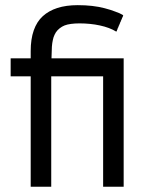

<svg xmlns="http://www.w3.org/2000/svg" viewBox="-20 -710 567 730"><path d="M175.8 -488.3Q175.8 -503.9 176.8 -518.6Q176.8 -532.2 178.7 -545.9Q180.7 -558.6 183.6 -568.4Q187.5 -579.1 192.4 -586.9Q198.2 -595.7 207 -602.5Q215.8 -609.4 225.6 -613.3Q235.4 -617.2 250 -619.1Q264.6 -621.1 282.2 -621.1Q302.7 -621.1 322.3 -619.1Q341.8 -617.2 359.4 -613.3Q377.9 -609.4 393.6 -603.5Q409.2 -597.7 421.9 -589.8Q421.9 -589.8 422.9 -590.8Q422.9 -590.8 423.8 -591.8Q423.8 -591.8 423.8 -592.8Q423.8 -592.8 424.8 -593.8Q424.8 -593.8 424.8 -594.7Q424.8 -594.7 424.8 -595.7Q424.8 -595.7 425.8 -596.7Q425.8 -596.7 425.8 -597.7Q425.8 -597.7 426.8 -598.6Q426.8 -598.6 426.8 -599.6Q426.8 -599.6 426.8 -600.6Q426.8 -600.6 427.7 -601.6Q427.7 -601.6 427.7 -602.5Q427.7 -602.5 427.7 -603.5Q427.7 -603.5 428.7 -604.5Q428.7 -604.5 428.7 -604.5Q428.7 -604.5 429.7 -605.5Q429.7 -605.5 429.7 -606.4Q429.7 -606.4 429.7 -607.4Q429.7 -607.4 430.7 -608.4Q430.7 -608.4 430.7 -609.4Q430.7 -609.4 430.7 -609.4Q430.7 -609.4 431.6 -611.3Q431.6 -611.3 431.6 -612.3Q431.6 -612.3 432.6 -613.3Q432.6 -613.3 432.6 -613.3Q432.6 -613.3 433.6 -615.2Q433.6 -615.2 433.6 -616.2Q433.6 -616.2 433.6 -616.2Q433.6 -616.2 434.6 -618.2Q434.6 -618.2 434.6 -618.2Q434.6 -619.1 435.5 -620.1Q435.5 -620.1 435.5 -621.1Q435.5 -621.1 436.5 -622.1Q436.5 -622.1 436.5 -623Q436.5 -623 436.5 -624Q436.5 -624 437.5 -625Q437.5 -625 437.5 -625Q437.5 -625 437.5 -626Q437.5 -626 437.5 -626Q437.5 -626 438.5 -627Q438.5 -627 438.5 -627.9Q438.5 -627.9 439.5 -628.9Q439.5 -628.9 439.5 -628.9Q439.5 -628.9 439.5 -630.9Q439.5 -630.9 440.4 -631.8Q440.4 -631.8 440.4 -632.8Q440.4 -632.8 441.4 -633.8Q441.4 -633.8 441.4 -633.8Q441.4 -633.8 441.4 -634.8Q441.4 -634.8 442.4 -635.7Q442.4 -635.7 442.4 -636.7Q442.4 -636.7 442.4 -637.7Q442.4 -637.7 443.4 -637.7Q443.4 -637.7 443.4 -638.7Q443.4 -638.7 443.4 -639.6Q443.4 -639.6 443.4 -639.6Q443.4 -639.6 444.3 -641.6Q444.3 -641.6 444.3 -641.6Q444.3 -642.6 445.3 -643.6Q445.3 -643.6 445.3 -644.5Q445.3 -644.5 446.3 -644.5Q446.3 -644.5 446.3 -645.5Q446.3 -645.5 447.3 -647.5Q447.3 -647.5 447.3 -648.4Q447.3 -648.4 447.3 -649.4Q447.3 -649.4 448.2 -650.4Q448.2 -650.4 448.2 -651.4Q448.2 -651.4 448.2 -652.3Q435.5 -660.2 418 -666Q400.4 -672.9 377.9 -678.7Q355.5 -684.6 330.1 -687.5Q304.7 -690.4 275.4 -690.4Q231.4 -690.4 198.2 -679.7Q165 -668.9 142.6 -648.4Q120.1 -627.9 108.4 -594.7Q96.7 -561.5 96.7 -515.6Q96.7 -506.8 96.7 -488.3Q78.1 -488.3 20.5 -488.3Q20.5 -470.7 20.5 -419.9Q39.1 -419.9 96.7 -419.9Q96.7 -315.4 96.7 0Q116.2 0 174.8 0Q174.8 -105.5 174.8 -419.9Q224.6 -419.9 372.1 -419.9Q372.1 -315.4 372.1 0Q391.6 0 450.2 0Q450.2 -122.1 450.2 -488.3Q448.2 -488.3 441.4 -488.3Q441.4 -488.3 440.4 -488.3Q440.4 -488.3 439.5 -488.3Q439.5 -488.3 438.5 -488.3Q438.5 -488.3 437.5 -488.3Q437.5 -488.3 436.5 -488.3Q436.5 -488.3 435.5 -488.3Q435.5 -488.3 434.6 -488.3Q434.6 -488.3 433.6 -488.3Q433.6 -488.3 432.6 -488.3Q432.6 -488.3 431.6 -488.3Q431.6 -488.3 430.7 -488.3Q430.7 -488.3 429.7 -488.3Q429.7 -488.3 428.7 -488.3Q428.7 -488.3 427.7 -488.3Q427.7 -488.3 426.8 -488.3Q426.8 -488.3 425.8 -488.3Q425.8 -488.3 424.8 -488.3Q424.8 -488.3 422.9 -488.3Q422.9 -488.3 421.9 -488.3Q421.9 -488.3 420.9 -488.3Q420.9 -488.3 419.9 -488.3Q419.9 -488.3 418.9 -488.3Q418.9 -488.3 418 -488.3Q418 -488.3 417 -488.3Q417 -488.3 416 -488.3Q416 -488.3 415 -488.3Q415 -488.3 414.1 -488.3Q414.1 -488.3 413.1 -488.3Q413.1 -488.3 412.1 -488.3Q412.1 -488.3 411.1 -488.3Q410.2 -488.3 409.2 -488.3Q409.2 -488.3 408.2 -488.3Q408.2 -488.3 407.2 -488.3Q407.2 -488.3 406.2 -488.3Q406.2 -488.3 405.3 -488.3Q405.3 -488.3 404.3 -488.3Q404.3 -488.3 403.3 -488.3Q403.3 -488.3 402.3 -488.3Q402.3 -488.3 401.4 -488.3Q401.4 -488.3 400.4 -488.3Q400.4 -488.3 399.4 -488.3Q399.4 -488.3 397.5 -488.3Q397.5 -488.3 396.5 -488.3Q396.5 -488.3 395.5 -488.3Q395.5 -488.3 394.5 -488.3Q394.5 -488.3 393.6 -488.3Q393.6 -488.3 392.6 -488.3Q392.6 -488.3 391.6 -488.3Q391.6 -488.3 390.6 -488.3Q390.6 -488.3 389.6 -488.3Q388.7 -488.3 387.7 -488.3Q387.7 -488.3 386.7 -488.3Q386.7 -488.3 385.7 -488.3Q385.7 -488.3 384.8 -488.3Q384.8 -488.3 383.8 -488.3Q383.8 -488.3 382.8 -488.3Q382.8 -488.3 381.8 -488.3Q381.8 -488.3 380.9 -488.3Q380.9 -488.3 379.9 -488.3Q378.9 -488.3 377.9 -488.3Q377.9 -488.3 377 -488.3Q377 -488.3 376 -488.3Q376 -488.3 375 -488.3Q375 -488.3 374 -488.3Q374 -488.3 373 -488.3Q373 -488.3 372.1 -488.3Q372.1 -488.3 371.1 -488.3Q371.1 -488.3 369.1 -488.3Q369.1 -488.3 368.2 -488.3Q368.2 -488.3 367.2 -488.3Q367.2 -488.3 366.2 -488.3Q366.2 -488.3 365.2 -488.3Q365.2 -488.3 364.3 -488.3Q364.3 -488.3 363.3 -488.3Q363.3 -488.3 362.3 -488.3Q362.3 -488.3 360.4 -488.3Q360.4 -488.3 359.4 -488.3Q359.4 -488.3 358.4 -488.3Q358.4 -488.3 357.4 -488.3Q357.4 -488.3 356.4 -488.3Q356.4 -488.3 355.5 -488.3Q355.5 -488.3 354.5 -488.3Q354.5 -488.3 353.5 -488.3Q352.5 -488.3 351.6 -488.3Q351.6 -488.3 350.6 -488.3Q350.6 -488.3 349.6 -488.3Q349.6 -488.3 348.6 -488.3Q348.6 -488.3 347.7 -488.3Q347.7 -488.3 346.7 -488.3Q346.7 -488.3 345.7 -488.3Q344.7 -488.3 343.8 -488.3Q343.8 -488.3 342.8 -488.3Q342.8 -488.3 341.8 -488.3Q341.8 -488.3 340.8 -488.3Q340.8 -488.3 339.8 -488.3Q339.8 -488.3 338.9 -488.3Q338.9 -488.3 337.9 -488.3Q337.9 -488.3 336.9 -488.3Q336.9 -488.3 335 -488.3Q335 -488.3 334 -488.3Q334 -488.3 333 -488.3Q333 -488.3 332 -488.3Q331.1 -488.3 330.1 -488.3Q330.1 -488.3 329.1 -488.3Q329.1 -488.3 328.1 -488.3Q328.1 -488.3 327.1 -488.3Q327.1 -488.3 326.2 -488.3Q326.2 -488.3 325.2 -488.3Q325.2 -488.3 324.2 -488.3Q324.2 -488.3 323.2 -488.3Q323.2 -488.3 322.3 -488.3Q322.3 -488.3 321.3 -488.3Q321.3 -488.3 320.3 -488.3Q320.3 -488.3 319.3 -488.3Q319.3 -488.3 318.4 -488.3Q318.4 -488.3 317.4 -488.3Q317.4 -488.3 316.4 -488.3Q316.4 -488.3 315.4 -488.3Q315.4 -488.3 314.5 -488.3Q314.5 -488.3 313.5 -488.3Q313.5 -488.3 312.5 -488.3Q312.5 -488.3 311.5 -488.3Q311.5 -488.3 310.5 -488.3Q310.5 -488.3 309.6 -488.3Q309.6 -488.3 308.6 -488.3Q308.6 -488.3 307.6 -488.3Q307.6 -488.3 306.6 -488.3Q306.6 -488.3 305.7 -488.3Q305.7 -488.3 304.7 -488.3Q304.7 -488.3 303.7 -488.3Q303.7 -488.3 302.7 -488.3Q302.7 -488.3 301.8 -488.3Q301.8 -488.3 300.8 -488.3Q300.8 -488.3 299.8 -488.3Q299.8 -488.3 298.8 -488.3Q298.8 -488.3 297.9 -488.3Q297.9 -488.3 296.9 -488.3Q296.9 -488.3 295.9 -488.3Q295.9 -488.3 294.9 -488.3Q294.9 -488.3 293.9 -488.3Q293.9 -488.3 293 -488.3Q293 -488.3 292 -488.3Q292 -488.3 291 -488.3Q291 -488.3 290 -488.3Q290 -488.3 289.1 -488.3Q289.1 -488.3 288.1 -488.3Q288.1 -488.3 287.1 -488.3Q287.1 -488.3 286.1 -488.3Q286.1 -488.3 285.2 -488.3Q285.2 -488.3 284.2 -488.3Q284.2 -488.3 283.2 -488.3Q283.2 -488.3 282.2 -488.3Q282.2 -488.3 281.2 -488.3Q281.2 -488.3 280.3 -488.3Q280.3 -488.3 279.3 -488.3Q279.3 -488.3 278.3 -488.3Q278.3 -488.3 277.3 -488.3Q277.3 -488.3 276.4 -488.3Q276.4 -488.3 275.4 -488.3Q275.4 -488.3 274.4 -488.3Q274.4 -488.3 273.4 -488.3Q273.4 -488.3 272.5 -488.3Q272.5 -488.3 271.5 -488.3Q271.5 -488.3 270.5 -488.3Q270.5 -488.3 269.5 -488.3Q269.5 -488.3 268.6 -488.3Q268.6 -488.3 267.6 -488.3Q267.6 -488.3 266.6 -488.3Q266.6 -488.3 265.6 -488.3Q265.6 -488.3 264.6 -488.3Q264.6 -488.3 263.7 -488.3Q263.7 -488.3 262.7 -488.3Q262.7 -488.3 261.7 -488.3Q261.7 -488.3 260.7 -488.3Q260.7 -488.3 259.8 -488.3Q259.8 -488.3 258.8 -488.3Q258.8 -488.3 257.8 -488.3Q257.8 -488.3 256.8 -488.3Q256.8 -488.3 255.9 -488.3Q255.9 -488.3 254.9 -488.3Q254.9 -488.3 253.9 -488.3Q253.9 -488.3 252.9 -488.3Q252.9 -488.3 252 -488.3Q252 -488.3 251 -488.3Q251 -488.3 250 -488.3Q250 -488.3 249 -488.3Q249 -488.3 248 -488.3Q248 -488.3 247.1 -488.3Q247.1 -488.3 246.1 -488.3Q246.1 -488.3 245.1 -488.3Q245.1 -488.3 244.1 -488.3Q244.1 -488.3 243.2 -488.3Q243.2 -488.3 242.2 -488.3Q242.2 -488.3 241.2 -488.3Q241.2 -488.3 240.2 -488.3Q240.2 -488.3 239.3 -488.3Q239.3 -488.3 238.3 -488.3Q238.3 -488.3 237.3 -488.3Q237.3 -488.3 236.3 -488.3Q236.3 -488.3 235.4 -488.3Q235.4 -488.3 234.4 -488.3Q234.4 -488.3 233.4 -488.3Q233.4 -488.3 232.4 -488.3Q232.4 -488.3 231.4 -488.3Q231.4 -488.3 230.5 -488.3Q230.5 -488.3 229.5 -488.3Q229.5 -488.3 228.5 -488.3Q228.5 -488.3 227.5 -488.3Q227.5 -488.3 226.6 -488.3Q226.6 -488.3 225.6 -488.3Q225.6 -488.3 224.6 -488.3Q224.6 -488.3 223.6 -488.3Q223.6 -488.3 222.7 -488.3Q222.7 -488.3 221.7 -488.3Q221.7 -488.3 220.7 -488.3Q220.7 -488.3 219.7 -488.3Q219.7 -488.3 218.8 -488.3Q218.8 -488.3 217.8 -488.3Q217.8 -488.3 216.8 -488.3Q216.8 -488.3 215.8 -488.3Q214.8 -488.3 213.9 -488.3Q213.9 -488.3 212.9 -488.3Q212.9 -488.3 211.9 -488.3Q211.9 -488.3 210.9 -488.3Q210.9 -488.3 210 -488.3Q210 -488.3 209 -488.3Q209 -488.3 208 -488.3Q208 -488.3 207 -488.3Q207 -488.3 206.1 -488.3Q206.1 -488.3 205.1 -488.3Q205.1 -488.3 204.1 -488.3Q204.1 -488.3 203.1 -488.3Q203.1 -488.3 202.1 -488.3Q202.1 -488.3 201.2 -488.3Q201.2 -488.3 200.2 -488.3Q200.2 -488.3 199.2 -488.3Q199.2 -488.3 198.2 -488.3Q198.2 -488.3 197.3 -488.3Q197.3 -488.3 196.3 -488.3Q196.3 -488.3 195.3 -488.3Q195.3 -488.3 195.3 -488.3Q195.3 -488.3 194.3 -488.3Q194.3 -488.3 193.4 -488.3Q193.4 -488.3 192.4 -488.3Q192.4 -488.3 191.4 -488.3Q191.4 -488.3 190.4 -488.3Q190.4 -488.3 189.5 -488.3Q189.5 -488.3 188.5 -488.3Q188.5 -488.3 187.5 -488.3Q187.5 -488.3 186.5 -488.3Q186.5 -488.3 185.5 -488.3Q185.5 -488.3 183.6 -488.3Q183.6 -488.3 182.6 -488.3Q182.6 -488.3 181.6 -488.3Q181.6 -488.3 180.7 -488.3Q180.7 -488.3 179.7 -488.3Q179.7 -488.3 178.7 -488.3Q178.7 -488.3 177.7 -488.3Q177.7 -488.3 176.8 -488.3Q176.8 -488.3 175.8 -488.3Q175.8 -488.3 175.8 -488.3Z"/></svg>

Font: Aptus Gothic JP
Style: Medium
Weight: 400
Designer: Fuminori Ogawa / Motoya
Version: Version 1